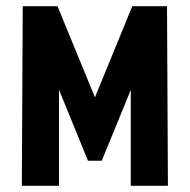

<svg xmlns="http://www.w3.org/2000/svg" viewBox="-20 -598 611 618"><path d="M50.3 0 53.2 -578.1H165L285.6 -284.7L405.8 -578.1H517.6L520.5 0H400.9V-308.6L307.6 -80.6H263.2L169.9 -309.1V0Z"/></svg>

Font: Oswald
Style: DemiBold
Weight: 600
Designer: Vernon Adams
Foundry: Vernon Adams
Version: 3.0; ttfautohint (v0.95) -l 8 -r 50 -G 200 -x 0 -w "G" -W -c